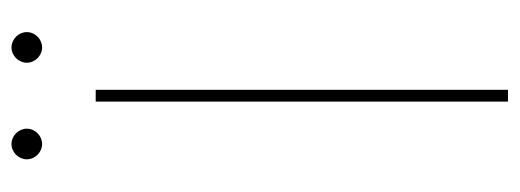

<svg xmlns="http://www.w3.org/2000/svg" viewBox="-298 -584 883 326"><g transform="rotate(-90 143.0 -421.5)"><path d="M153 0V-700H133V0ZM225 -791C239 -791 251 -803 251 -817C251 -831 239 -843 225 -843C211 -843 199 -831 199 -817C199 -803 211 -791 225 -791ZM61 -791C75 -791 87 -803 87 -817C87 -831 75 -843 61 -843C47 -843 35 -831 35 -817C35 -803 47 -791 61 -791Z"/></g></svg>

Font: Montserrat-Alt1 Thin
Style: Regular
Weight: 100
Designer: Differentunic
Foundry: Differentunic
Version: Version 7.222